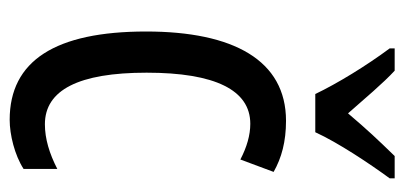

<svg xmlns="http://www.w3.org/2000/svg" viewBox="-234 -572 816 387"><g transform="rotate(90 173.5 -378.0)"><path d="M169 -606H246C267 -652 309 -715 339 -756V-766H294C260 -731 242 -712 208 -672C178 -706 147 -743 122 -766H77V-756C112 -709 148 -650 169 -606ZM221 10C251 10 292 0 320 -18V-86C289 -70 259 -61 230 -61C161 -61 126 -129 126 -266C126 -404 161 -475 229 -475C252 -475 276 -468 301 -455L326 -522C298 -538 265 -547 223 -547C101 -547 43 -441 43 -265C43 -82 102 10 221 10Z"/></g></svg>

Font: Noto Sans Gurmukhi UI ExtraCondensed
Style: Regular
Weight: 400
Width: 2
Designer: Jelle Bosma - Monotype Design Team
Foundry: Monotype Imaging Inc.
Version: Version 2.004